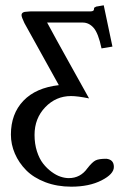

<svg xmlns="http://www.w3.org/2000/svg" viewBox="-20 -474 496 722"><path d="M320.8 -431.2Q327.6 -431.2 330.8 -433.8Q334 -436.5 334 -444.8L341.8 -449.2L370.1 -454.1L402.8 -298.8L361.8 -292Q349.6 -349.6 332 -369.4Q314.5 -389.2 291 -389.2H157.2Q186 -335.4 241.5 -235.8Q296.9 -136.2 314.9 -104Q271.5 -112.8 247.1 -112.8Q190.4 -112.8 150.1 -70.8Q109.9 -28.8 109.9 33.2Q109.9 66.9 118.9 95Q127.9 123 142.1 141.1Q156.2 159.2 173.8 172.1Q191.4 185.1 207.8 190.4Q224.1 195.8 238.8 195.8Q282.7 195.8 309.1 158.2Q327.1 135.3 339.4 129.2Q351.6 123 379.9 123Q408.2 126 408.2 153.8Q408.2 180.7 361.8 204.3Q315.4 228 248 228Q194.8 228 150.6 211.2Q106.4 194.3 78.6 166.3Q50.8 138.2 35.9 103.5Q21 68.8 21 32.2Q21 -45.9 67.9 -95Q114.7 -144 201.2 -153.8Q179.7 -192.4 136.5 -270.5Q93.3 -348.6 71.8 -387.2Q61 -409.7 61 -417Q61 -430.2 83 -430.2Q88.9 -431.2 104 -431.2Z"/></svg>

Font: Common Serif Medium
Style: Regular
Weight: 500
Designer: Philipp H. Poll, Khaled Hosny
Foundry: Stefan Peev, Context Ltd.
Version: Version 1.026